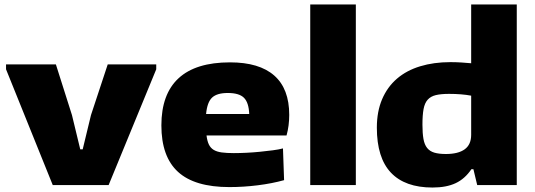

<svg xmlns="http://www.w3.org/2000/svg" viewBox="-20 -828 2392 859"><path d="M7 -518V-540H230L302 -313L339 -160H350L387 -313L462 -540H679V-518L466 0H216Z M1006 9Q851 9 776.5 -59Q702 -127 702 -267Q702 -407 779 -478Q856 -549 1009 -549Q1140 -549 1207 -490Q1274 -431 1274 -314Q1274 -265 1262 -222H904Q907 -197 914.5 -181.5Q922 -166 936 -157.5Q950 -149 972 -146Q994 -143 1026 -143Q1052 -143 1082.5 -144.5Q1113 -146 1143 -149Q1173 -152 1200 -155.5Q1227 -159 1246 -164L1251 -22Q1197 -7 1133 1Q1069 9 1006 9ZM999 -412Q951 -412 929 -391.5Q907 -371 902 -318H1095Q1093 -369 1071.5 -390.5Q1050 -412 999 -412Z M1368 -808H1572V0H1368Z M1915 11Q1792 11 1729 -55.5Q1666 -122 1666 -257Q1666 -329 1689.5 -384Q1713 -439 1756 -476Q1799 -513 1860 -531.5Q1921 -550 1995 -550Q2020 -550 2043.5 -548.5Q2067 -547 2088 -545V-808H2292V0H2115L2098 -71H2089Q2060 -28 2018.5 -8.5Q1977 11 1915 11ZM1975 -139Q2030 -139 2059 -160Q2088 -181 2088 -225V-400Q2045 -408 1989 -408Q1953 -408 1930 -402.5Q1907 -397 1893.5 -382Q1880 -367 1875 -340Q1870 -313 1870 -270Q1870 -232 1874.5 -206.5Q1879 -181 1891 -166Q1903 -151 1923.5 -145Q1944 -139 1975 -139Z"/></svg>

Font: Encode Sans Wide
Style: ExtraBold
Weight: 800
Designer: Pablo Impallari, Andres Torresi
Foundry: Pablo Impallari, Andres Torresi
Version: Version 1.000; ttfautohint (v1.00) -l 8 -r 50 -G 200 -x 14 -